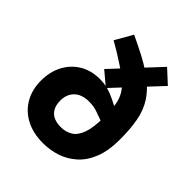

<svg xmlns="http://www.w3.org/2000/svg" viewBox="-210 -905 1051 1051"><g transform="rotate(45 315.0 -380.0)"><path d="M323 -449 243 -516 478 -768 555 -697ZM293 8Q216 8 160 -21.5Q104 -51 73.5 -104Q43 -157 43 -226Q43 -295 70.5 -347.5Q98 -400 148 -430.5Q198 -461 266 -461Q299 -461 328.5 -453Q358 -445 386 -431L438 -405L448 -296L391 -316Q370 -325 350.5 -328.5Q331 -332 312 -332Q274 -332 248.5 -319Q223 -306 209 -282Q195 -258 195 -224Q195 -190 208 -167Q221 -144 244.5 -133.5Q268 -123 299 -123Q337 -123 366.5 -140.5Q396 -158 412.5 -203Q429 -248 429 -329Q429 -386 423 -424Q417 -462 398 -492.5Q379 -523 339 -554Q299 -585 231 -627L168 -664L226 -765L288 -735Q379 -691 435.5 -648.5Q492 -606 523 -557.5Q554 -509 565.5 -447.5Q577 -386 577 -303Q577 -217 553 -157Q529 -97 487.5 -60.5Q446 -24 396 -8Q346 8 293 8Z"/></g></svg>

Font: REM Medium SemiBold
Style: Regular
Weight: 600
Version: Version 1.005;gftools[0.9.28]